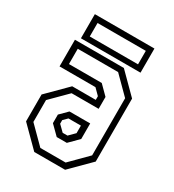

<svg xmlns="http://www.w3.org/2000/svg" viewBox="-168 -785 800 882"><g transform="rotate(30 232.0 -344.0)"><path d="M150.5 0 47.5 -103V-245.5L150.5 -348.5H275.5V-368L245 -398.5H54.5V-540H314L417 -437V-103L314 0ZM165.5 -30H299.5L388.5 -119.5V-422.5L300.5 -510.5H86.5V-429.5H260.5L307.5 -382.5V-319.5H164L78 -233.5V-117.5ZM205.5 -111 158.5 -157.5V-203L197.5 -242H307.5V-159.5L259 -111ZM219.5 -141.5H245L275.5 -172V-212H209.5L188.5 -191V-172ZM75 -559.5V-687.5H391V-559.5ZM106 -587H362V-658.5H106Z"/></g></svg>

Font: Tourney Condensed Light
Style: Regular
Weight: 300
Width: 3
Designer: Tyler Finck
Foundry: Etcetera Type Co
Version: Version 1.010; ttfautohint (v1.8.3)